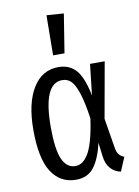

<svg xmlns="http://www.w3.org/2000/svg" viewBox="-89 -853 672 925"><g transform="rotate(-10 246.5 -390.5)"><path d="M204.1 -793 288.1 -787.1 257.8 -597.2H202.1ZM216.8 -537.1Q271.5 -537.1 303.5 -500Q335.4 -462.9 353 -374L370.1 -525.9H441.9L393.1 -252.9L417 -107.9Q419.9 -86.9 428.7 -75.2Q437.5 -63.5 455.1 -56.2L426.8 11.2Q397 5.9 376.7 -16.8Q356.4 -39.6 352.1 -79.1L344.2 -144Q325.7 -65.9 294.9 -26.9Q264.2 12.2 208 12.2Q130.4 12.2 88.1 -53.7Q45.9 -119.6 45.9 -258.8Q45.9 -389.2 91.1 -463.1Q136.2 -537.1 216.8 -537.1ZM224.1 -472.2Q130.9 -472.2 130.9 -258.8Q130.9 -148.9 152.3 -101.1Q173.8 -53.2 215.8 -53.2Q232.9 -53.2 247.6 -62.3Q262.2 -71.3 277.1 -93.5Q292 -115.7 304.7 -159.7Q317.4 -203.6 326.2 -267.1Q314.9 -346.7 299.8 -392.3Q284.7 -438 267.1 -455.1Q249.5 -472.2 224.1 -472.2Z"/></g></svg>

Font: Fira Sans Compressed Book
Style: Regular
Weight: 350
Width: 1
Designer: Carrois Corporate & Edenspiekermann AG
Foundry: Carrois Corporate GbR & Edenspiekermann AG
Version: Version 4.203;PS 004.203;hotconv 1.0.88;makeotf.lib2.5.64775